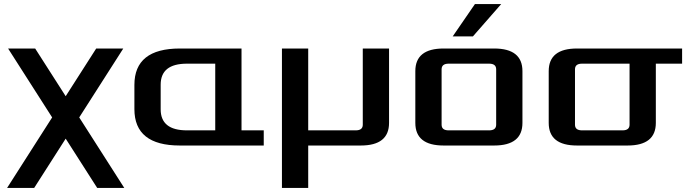

<svg xmlns="http://www.w3.org/2000/svg" viewBox="-20 -720 3430 950"><path d="M15 210 238 -139 20 -480H154L305 -244L456 -480H590L372 -139L595 210H461L305 -34L149 210Z M645 -180V-300Q645 -480 870 -480H1175V-75H1285V0H870Q645 0 645 -180ZM775 -179Q775 -75 905 -75H1045V-405H905Q775 -405 775 -301Z M1375 210V-480H1505V-75H1740Q1775 -75 1775 -103V-480H1905V-112Q1905 0 1765 0H1505V210Z M2035 -112V-368Q2035 -480 2175 -480H2425Q2565 -480 2565 -368V-112Q2565 0 2425 0H2175Q2035 0 2035 -112ZM2165 -103Q2165 -75 2200 -75H2400Q2435 -75 2435 -103V-377Q2435 -405 2400 -405H2200Q2165 -405 2165 -377ZM2220 -540 2330 -700H2460L2320 -540Z M2695 -112V-368Q2695 -480 2835 -480H3355V-405H3225V-112Q3225 0 3085 0H2835Q2695 0 2695 -112ZM2825 -103Q2825 -75 2860 -75H3060Q3095 -75 3095 -103V-405H2860Q2825 -405 2825 -377Z"/></svg>

Font: Xolonium
Style: Regular
Weight: 400
Designer: Severin Meyer
Version: Version 4.2